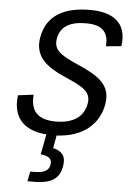

<svg xmlns="http://www.w3.org/2000/svg" viewBox="-66 -789 755 1130"><g transform="rotate(5 312.0 -224.0)"><path d="M531 -537 621.5 -545.5C642.5 -689.5 549 -742 419.5 -742C262.5 -742 165.5 -683 142 -560C119 -441.5 197 -384.5 305.5 -336.5C413.5 -289.5 467.5 -262.5 453 -188.5C438.5 -113 378 -70 276 -70C172 -70 124 -115 132 -216L40.5 -204.5C24.5 -82 83.5 -0.5 227 10.5L204 130C248.5 134.5 274 149 267 186.5C261 218 237.5 236.5 176 236.5H151.5L140 294.5H177C289 294.5 328 256.5 340.5 192.5C353 129 327.5 100 274 87L287.5 11.5C443.5 4 534 -78 556 -191.5C579.5 -311.5 499.5 -361.5 372.5 -416.5C264.5 -463.5 227 -493 240 -560.5C253 -627.5 307 -661.5 402.5 -661.5C492.5 -661.5 538.5 -626.5 531 -537Z"/></g></svg>

Font: Monaspace Neon
Style: Italic
Weight: 400
Italic angle: -11°
Designer: Riley Cran & the Lettermatic Team
Foundry: Lettermatic
Version: Version 1.200 (Monaspace Neon)